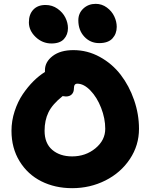

<svg xmlns="http://www.w3.org/2000/svg" viewBox="-20 -1004 786 1003"><path d="M498 -778.8Q451.7 -778.8 420.4 -812.5Q389.2 -846.2 389.2 -897.9Q389.2 -935.1 415.5 -959.5Q441.9 -983.9 480 -983.9Q512.2 -983.9 538.1 -964.8Q564 -945.8 576.9 -918.5Q589.8 -891.1 589.8 -863.8Q589.8 -827.6 567.4 -803.2Q544.9 -778.8 498 -778.8ZM249 -776.9Q201.7 -776.9 166.3 -810.5Q130.9 -844.2 130.9 -887.2Q130.9 -929.2 154.1 -953.6Q177.2 -978 217.8 -978Q252.9 -978 280.5 -958.5Q308.1 -939 321.5 -911.9Q335 -884.8 335 -856.9Q335 -823.2 314 -800Q293 -776.9 249 -776.9ZM356.9 -21Q267.6 -21 196 -56.9Q124.5 -92.8 82.3 -161.6Q40 -230.5 40 -320.8Q40 -372.6 56.4 -422.9Q72.8 -473.1 99.1 -512Q125.5 -550.8 155 -580.1Q184.6 -609.4 214.8 -627.9V-637.2Q214.8 -680.7 255.1 -711.4Q295.4 -742.2 363.8 -742.2Q436.5 -742.2 501.2 -706.8Q565.9 -671.4 610.4 -613.5Q654.8 -555.7 680.4 -481.7Q706.1 -407.7 706.1 -331.1Q706.1 -244.6 658.4 -173.1Q610.8 -101.6 530.8 -61.3Q450.7 -21 356.9 -21ZM212.9 -320.8Q212.9 -255.4 252.9 -221.2Q293 -187 356.9 -187Q427.2 -187 478.5 -229.2Q529.8 -271.5 529.8 -331.1Q529.8 -385.3 508.3 -440.4Q486.8 -495.6 452.4 -531.2Q418 -566.9 383.8 -566.9Q366.2 -566.9 366.2 -543Q366.2 -522.5 355 -511.2Q343.8 -500 324.2 -500Q318.8 -500 307.1 -502Q253.4 -459 233.2 -417.2Q212.9 -375.5 212.9 -320.8Z"/></svg>

Font: Shantell Sans Bouncy
Style: Regular
Weight: 800
Designer: Stephen Nixon, Anya Danilova, Shantell Martin
Foundry: Arrow Type
Version: Version 1.006;[9816181b4]